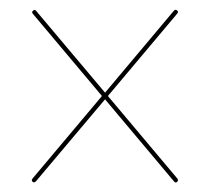

<svg xmlns="http://www.w3.org/2000/svg" viewBox="-20 -542 441 403"><path d="M48.5 -160.5Q45 -163 48.5 -167.5L194 -340.5L49 -513Q45.5 -517 50 -520Q53 -523 56 -519L200.5 -347.5L345 -519.5Q348.5 -523 351 -520.5Q355.5 -517.5 352 -513.5L206.5 -340.5L352 -167.5Q355 -163.5 352 -160.5Q348.5 -157 345 -161.5L200.5 -333.5L55.5 -161.5Q51.5 -157.5 48.5 -160.5Z"/></svg>

Font: Fraunces 144pt Black
Style: Regular
Weight: 900
Version: Version 1.000;[0bf87f6ff]